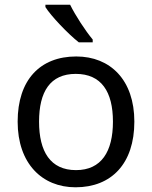

<svg xmlns="http://www.w3.org/2000/svg" viewBox="-20 -786 645 816"><path d="M278 -766H173V-756C196 -719 269 -642 315 -606H374V-618C343 -655 300 -721 278 -766ZM551 -269C551 -446 449 -546 304 -546C150 -546 55 -446 55 -269C55 -91 159 10 301 10C454 10 551 -91 551 -269ZM146 -269C146 -396 193 -472 302 -472C411 -472 460 -396 460 -269C460 -142 411 -63 303 -63C194 -63 146 -142 146 -269Z"/></svg>

Font: Noto Sans Brahmi
Style: Regular
Weight: 400
Designer: Monotype Design Team
Foundry: Monotype Imaging Inc.
Version: Version 2.004